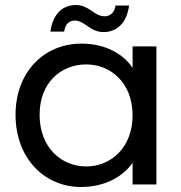

<svg xmlns="http://www.w3.org/2000/svg" viewBox="-20 -736 721 766"><path d="M303 10C404 10 475 -36 509 -87V0H604V-551H509V-465C476 -516 406 -562 305 -562C156 -562 42 -449 42 -278C42 -106 156 10 303 10ZM138 -278C138 -407 224 -479 324 -479C423 -479 509 -404 509 -276C509 -148 423 -72 324 -72C224 -72 138 -148 138 -278ZM181 -610H236C240 -640 256 -654 278 -654C319 -654 339 -608 393 -608C446 -608 486 -644 495 -714H441C437 -685 419 -671 397 -671C356 -671 336 -716 283 -716C230 -716 191 -681 181 -610Z"/></svg>

Font: Malmofest
Style: Regular
Weight: 400
Designer: Jonny Pinhorn (Poppins), Kolossal
Version: Version 1.004;Glyphs 3.1.2 (3151)